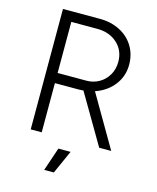

<svg xmlns="http://www.w3.org/2000/svg" viewBox="-130 -789 879 1078"><g transform="rotate(15 309.0 -250.0)"><path d="M100 -700H315Q380 -700 431.5 -673.5Q483 -647 511.5 -600Q540 -553 540 -493Q540 -434 508.5 -386.5Q477 -339 422.5 -312.5Q368 -286 302 -286H164V0H100ZM328 -290 381 -321 568 0H498ZM477 -493Q477 -559 431.5 -600.5Q386 -642 315 -642H164V-345H332Q371 -345 404.5 -364Q438 -383 457.5 -417Q477 -451 477 -493ZM278 64H349L288 200H232Z"/></g></svg>

Font: Oak Sans Light
Style: Regular
Weight: 400
Designer: Erik Kennedy, Walven
Foundry: Erik Kennedy, Walven
Version: Version 1.100;Glyphs 3.1.2 (3151)